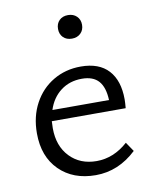

<svg xmlns="http://www.w3.org/2000/svg" viewBox="-75 -688 605 755"><g transform="rotate(-10 227.5 -310.5)"><path d="M47 -193Q47 -260 75 -312Q103 -364 152 -393Q201 -422 262 -422Q335 -422 372.5 -381Q410 -340 410 -265Q410 -252 408 -230H113L112 -202Q112 -131 153 -88Q194 -45 260 -45Q328 -45 385 -96L410 -59Q338 9 247 9Q157 9 102 -45.5Q47 -100 47 -193ZM200 -583Q200 -604 213 -617Q226 -630 248 -630Q269 -630 282.5 -617Q296 -604 296 -583Q296 -562 282.5 -549Q269 -536 248 -536Q226 -536 213 -549Q200 -562 200 -583ZM349 -273Q347 -324 325 -349Q303 -374 258 -374Q209 -374 173.5 -347Q138 -320 123 -273Z"/></g></svg>

Font: LXGW Bright GB
Style: Regular
Weight: 400
Designer: Christian Thalmann (Catharsis Fonts)
Foundry: LXGW / Christian Thalmann (Catharsis Fonts) / Fontworks Inc.
Version: Version 5.510